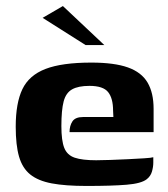

<svg xmlns="http://www.w3.org/2000/svg" viewBox="-20 -609 554 635"><path d="M266 6Q196 6 151 -2.5Q106 -11 80 -32Q54 -53 43 -91Q32 -129 32 -190Q32 -268 54 -314Q76 -360 130.5 -381Q185 -402 282 -402Q358 -402 403 -386Q448 -370 468 -336Q488 -302 488 -249V-172H210Q210 -193 219.5 -207.5Q229 -222 255 -222H355L354 -243Q354 -284 337.5 -304.5Q321 -325 276 -325Q239 -325 218.5 -313.5Q198 -302 190.5 -273.5Q183 -245 183 -192Q183 -144 192.5 -120Q202 -96 227 -87.5Q252 -79 298 -79Q315 -79 344 -80Q373 -81 403.5 -82.5Q434 -84 457.5 -85.5Q481 -87 487 -89V-71Q487 -57 482.5 -41.5Q478 -26 465 -16Q447 -2 398.5 2Q350 6 266 6ZM263 -460 121 -550 188 -589 325 -460Z"/></svg>

Font: r_Genos
Style: Bold
Weight: 700
Designer: Robert E. Leuschke
Foundry: Robert E. Leuschke
Version: Version 2.000;June 29, 2024;FontCreator 14.0.0.2814 32-bit